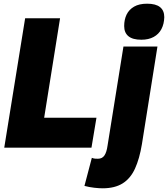

<svg xmlns="http://www.w3.org/2000/svg" viewBox="-20 -799 909 1039"><path d="M3 0 116 -700H305L219 -162H502L475 0ZM776 -779Q823 -779 846 -760.5Q869 -742 869 -706Q868 -669 853.5 -641.5Q839 -614 811.5 -599Q784 -584 745 -584Q698 -584 675 -603Q652 -622 652 -658Q652 -693 665 -720Q678 -747 705.5 -763Q733 -779 776 -779ZM832 -547 748 -19Q735 60 710.5 113.5Q686 167 643.5 193.5Q601 220 535 220Q517 220 490 217Q463 214 437 207L477 55Q486 59 494.5 59.5Q503 60 510 60Q533 60 545 42.5Q557 25 562 -11L648 -547Z"/></svg>

Font: Georama ExtraCondensed Thin ExtraBold
Style: Italic
Weight: 800
Italic angle: -9°
Version: Version 1.001